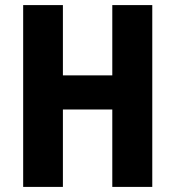

<svg xmlns="http://www.w3.org/2000/svg" viewBox="-20 -800 688 754"><path d="M578 -66H421V-370H227V-66H71V-780H227V-504H421V-780H578Z"/></svg>

Font: Noto Sans Malayalam UI Condensed ExtraBold
Style: Regular
Weight: 800
Width: 3
Designer: Jelle Bosma - Monotype Design Team
Foundry: Monotype Imaging Inc.
Version: Version 2.104; ttfautohint (v1.8.4.7-5d5b)